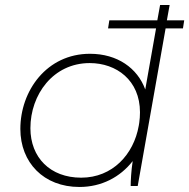

<svg xmlns="http://www.w3.org/2000/svg" viewBox="-20 -740 753 764"><path d="M500 0H528L639 -627H708L713 -659H644L655 -720H617L606 -659H415L410 -627H601L558 -384C527 -469 447 -526 338 -526C166 -526 61 -379 61 -227C61 -93 154 4 296 4C384 4 458 -35 508 -99C502 -60 500 -20 500 0ZM337 -489C443 -489 537 -421 537 -293C537 -279 536 -265 534 -251L532 -239C512 -126 428 -33 303 -33C180 -33 101 -113 101 -230C101 -363 191 -489 337 -489Z"/></svg>

Font: Fixel Display 20240404 ExLight
Style: Italic
Weight: 200
Italic angle: -10°
Designer: AlfaBravo + MacPaw
Foundry: Kyrylo Tkachov, Marchela Mozhyna, Serhii Makarenko, Maria Weinstein, Zakhar Kryvoshyya
Version: Version 1.211;Glyphs 3.2 (3225)